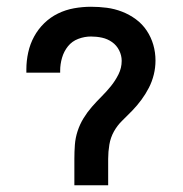

<svg xmlns="http://www.w3.org/2000/svg" viewBox="-20 -548 540 568"><path d="M300 0H200V-78Q200 -99 201.5 -119.5Q203 -140 209.5 -160Q216 -180 227 -198Q238 -216 251.5 -231.5Q265 -247 280 -262Q295 -277 308 -293Q321 -309 330.5 -328Q340 -347 340 -368Q340 -384 332.5 -399Q325 -414 311.5 -423.5Q298 -433 282 -436.5Q266 -440 249 -440Q230 -440 211.5 -433Q193 -426 181 -411Q169 -396 163.5 -377Q158 -358 158 -339V-333H58V-343Q58 -368 63.5 -393Q69 -418 81 -440Q93 -462 111 -479.5Q129 -497 151.5 -508Q174 -519 199 -523.5Q224 -528 249 -528Q273 -528 296 -525Q319 -522 341 -513.5Q363 -505 382 -491Q401 -477 414 -457.5Q427 -438 433.5 -415.5Q440 -393 440 -369Q440 -348 435 -327.5Q430 -307 420.5 -288.5Q411 -270 398.5 -253Q386 -236 371.5 -221Q357 -206 342 -191.5Q327 -177 317 -159Q307 -141 303.5 -120Q300 -99 300 -78Z"/></svg>

Font: Iosevka Semibold
Style: Regular
Weight: 600
Monospace: yes
Designer: Belleve Invis
Foundry: Belleve Invis
Version: Version 33.2.3; ttfautohint (v1.8.4)